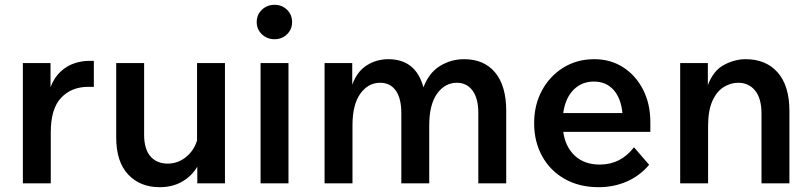

<svg xmlns="http://www.w3.org/2000/svg" viewBox="-20 -762 3369 798"><path d="M370 -509V-401H346Q277 -401 234 -355.5Q191 -310 191 -212V0H75V-500H190V-400Q206 -441 232.5 -465Q259 -489 289.5 -499Q320 -509 350 -509Z M915 0H800V-69Q776 -29 736 -6.5Q696 16 644 16Q562 16 512.5 -37Q463 -90 463 -190V-500H579V-202Q579 -143 605 -112.5Q631 -82 677 -82Q718 -82 751.5 -108Q785 -134 799 -178V-500H915Z M1194 -670Q1194 -640 1173 -619.5Q1152 -599 1121 -599Q1090 -599 1068.5 -619.5Q1047 -640 1047 -670Q1047 -701 1068.5 -721.5Q1090 -742 1121 -742Q1152 -742 1173 -721.5Q1194 -701 1194 -670ZM1179 0H1063V-500H1179Z M2084 0H1968V-292Q1968 -353 1944 -385.5Q1920 -418 1879 -418Q1829 -418 1796.5 -372.5Q1764 -327 1764 -241V0H1648V-292Q1648 -353 1625 -385.5Q1602 -418 1560 -418Q1510 -418 1477.5 -372.5Q1445 -327 1445 -241V0H1329V-500H1444V-410Q1464 -465 1504.5 -490.5Q1545 -516 1594 -516Q1708 -516 1740 -399Q1763 -460 1809 -488Q1855 -516 1909 -516Q1992 -516 2038 -460.5Q2084 -405 2084 -301Z M2615 -150 2678 -77Q2639 -31 2585 -7.5Q2531 16 2468 16Q2388 16 2327.5 -18Q2267 -52 2233.5 -112.5Q2200 -173 2200 -250Q2200 -326 2232.5 -386Q2265 -446 2321.5 -481Q2378 -516 2450 -516Q2518 -516 2570.5 -482Q2623 -448 2653 -389Q2683 -330 2683 -254V-214H2321Q2330 -151 2369.5 -114.5Q2409 -78 2473 -78Q2560 -78 2615 -150ZM2448 -423Q2397 -423 2363 -388Q2329 -353 2321 -292H2567Q2561 -354 2530 -388.5Q2499 -423 2448 -423Z M3261 0H3145V-289Q3145 -353 3118.5 -385.5Q3092 -418 3048 -418Q3016 -418 2987 -399.5Q2958 -381 2940.5 -341.5Q2923 -302 2923 -238V0H2807V-500H2922V-408Q2945 -469 2989.5 -492.5Q3034 -516 3079 -516Q3164 -516 3212.5 -460.5Q3261 -405 3261 -301Z"/></svg>

Font: Wix Madefor Text SemiBold
Style: Regular
Weight: 600
Designer: Dalton Maag Ltd
Foundry: Dalton Maag Ltd
Version: Version 3.100